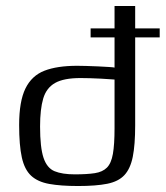

<svg xmlns="http://www.w3.org/2000/svg" viewBox="-20 -620 554 642"><path d="M283 -525H363V-600H432V-525H514V-495H432V-201Q432 -136 424 -96Q416 -56 396 -34.5Q376 -13 338.5 -5.5Q301 2 241 2Q183 2 144.5 -5Q106 -12 84 -32.5Q62 -53 53 -93.5Q44 -134 44 -202Q44 -281 65 -324Q86 -367 128.5 -383.5Q171 -400 238 -400Q248 -400 267.5 -399.5Q287 -399 308 -398Q329 -397 344.5 -396Q360 -395 363 -394V-495H283ZM230 -37Q271 -37 297 -41Q323 -45 337.5 -59.5Q352 -74 357.5 -105.5Q363 -137 363 -191V-354Q361 -354 348.5 -355Q336 -356 317.5 -357Q299 -358 281 -358.5Q263 -359 249 -359Q193 -359 164 -342.5Q135 -326 124.5 -290.5Q114 -255 114 -197Q114 -127 125.5 -92.5Q137 -58 162.5 -47.5Q188 -37 230 -37Z"/></svg>

Font: Genos Thin
Style: Regular
Weight: 400
Version: Version 1.010